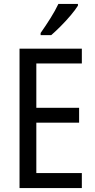

<svg xmlns="http://www.w3.org/2000/svg" viewBox="-20 -1014 488 983"><path d="M399 -51H80V-765H399V-689H166V-462H385V-386H166V-128H399ZM379 -985Q366 -964 342 -935.5Q318 -907 290.5 -879.5Q263 -852 242 -834H188V-845Q214 -882 238.5 -921Q263 -960 279 -994H379Z"/></svg>

Font: Noto Sans Tamil UI Condensed
Style: Regular
Weight: 400
Width: 3
Designer: Jelle Bosma - Monotype Design Team
Foundry: Monotype Imaging Inc.
Version: Version 2.004; ttfautohint (v1.8.4.7-5d5b)